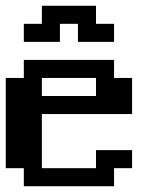

<svg xmlns="http://www.w3.org/2000/svg" viewBox="-20 -645 540 665"><path d="M62.5 -562.5H125V-625H312.5V-562.5H375V-500H250V-562.5H187.5V-500H62.5ZM0 -375H62.5V-437.5H375V-375H437.5V-250H125V-62.5H312.5V-125H437.5V-62.5H375V0H62.5V-62.5H0ZM125 -375V-312.5H312.5V-375Z"/></svg>

Font: NeoDunggeunmo Code
Style: Regular
Weight: 400
Monospace: yes
Version: Version 1.600